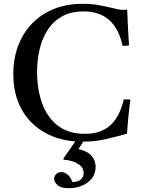

<svg xmlns="http://www.w3.org/2000/svg" viewBox="-20 -731 761 1010"><path d="M666 -207Q654 -119 648 -28Q593 -12 536 1Q481 14 418 14L393 53Q443 65 463 90Q483 115 483 146Q483 182 463.5 207Q444 232 412 245.5Q380 259 342 259Q301 259 283 243Q265 227 265 210Q265 195 276 184.5Q287 174 303 174Q316 174 333 185.5Q350 197 361 227Q394 225 407 211.5Q420 198 420 180Q420 150 391.5 131.5Q363 113 315 109L313 104L376 13Q289 6 222 -30Q140 -74 95 -153.5Q50 -233 50 -341Q50 -450 95 -533.5Q140 -617 222 -664Q304 -711 415 -711Q456 -711 487 -706Q518 -701 562 -691Q582 -687 597 -683Q612 -679 628 -679Q633 -679 639 -679.5Q645 -680 649 -681Q651 -637 653 -590Q655 -543 659 -492Q639 -489 625 -490Q586 -671 420 -671Q353 -671 306 -644.5Q259 -618 230 -572.5Q201 -527 188 -470Q175 -413 175 -351Q175 -263 201 -189Q227 -115 283 -71Q339 -27 427 -27Q510 -27 559.5 -71Q609 -115 631 -208H648Q656 -208 666 -207Z"/></svg>

Font: Tiro Devanagari Sanskrit
Style: Regular
Weight: 400
Designer: Devanagari: John Hudson & Fiona Ross. Latin: John Hudson.
Foundry: Tiro Typeworks Ltd.
Version: Version 1.52